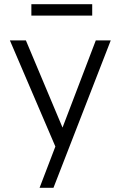

<svg xmlns="http://www.w3.org/2000/svg" viewBox="-20 -692 573 912"><path d="M103 -500H27L243 4L168 200H234L506 -500H435L277 -86ZM418 -672H129V-618H418Z"/></svg>

Font: Perun Light
Style: Regular
Weight: 300
Foundry: Copyright (c) Stefan Peev, Context Ltd, 2016
Version: Version 1.089